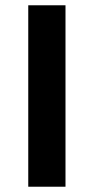

<svg xmlns="http://www.w3.org/2000/svg" viewBox="-20 -707 354 727"><path d="M87 0V-687H228V0Z"/></svg>

Font: Archivo SemiExpanded SemiBold
Style: Regular
Weight: 600
Width: 6
Designer: Hector Gatti
Foundry: Omnibus-Type
Version: Version 2.001